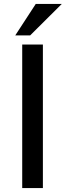

<svg xmlns="http://www.w3.org/2000/svg" viewBox="-20 -955 334 975"><path d="M197.8 -729V0H92.8V-729ZM161.6 -935.1H293.9L133.3 -775.4H57.6Z"/></svg>

Font: SolaimanLipi
Style: Bold
Weight: 700
Designer: Solaiman Karim
Foundry: Al Mamun Sumon
Version: Version 2.000